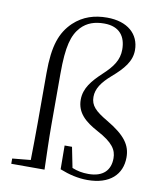

<svg xmlns="http://www.w3.org/2000/svg" viewBox="-90 -885 818 972"><g transform="rotate(10 319.0 -399.5)"><path d="M125 0H203C201 -75 198 -152 198 -227V-493C198 -634 216 -693 254 -735C285 -768 324 -781 373 -781C453 -781 485 -732 485 -667C485 -613 458 -575 408 -529C359 -483 322 -440 322 -381C322 -313 368 -274 433 -239C516 -195 537 -160 537 -117C537 -57 502 -17 425 -17C394 -17 368 -22 341 -33L320 -138H282L283 -16C331 3 377 14 426 14C540 14 601 -45 601 -133C601 -194 571 -241 472 -299C409 -336 383 -361 383 -406C383 -448 408 -484 455 -525C513 -575 549 -618 549 -675C549 -757 488 -813 382 -813C318 -813 260 -796 211 -750C154 -695 128 -624 128 -484V-227C128 -164 127 -99 126 -36L32 -27V0Z"/></g></svg>

Font: Noto Serif CJK KR Light
Style: Regular
Weight: 300
Designer: Ryoko NISHIZUKA 西塚涼子 (kana & ideographs); Frank Grießhammer (Latin, Greek & Cyrillic); Wenlong ZHANG 张文龙 (bopomofo); San
Foundry: Adobe
Version: Version 2.001;hotconv 1.1.0;makeotfexe 2.6.0